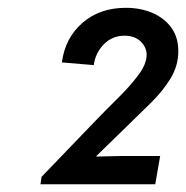

<svg xmlns="http://www.w3.org/2000/svg" viewBox="-20 -915 476 491"><path d="M83.5 -443.8 86.4 -462.9 236.3 -618.7Q257.8 -640.6 285.4 -668Q313 -695.3 334 -723.4Q355 -751.5 355 -774.9Q355 -793.9 339.8 -808.8Q324.7 -823.7 298.3 -823.7Q267.1 -823.7 245.6 -801.8Q224.1 -779.8 219.7 -748.5L138.2 -755.4Q146.5 -817.9 190.7 -856.4Q234.9 -895 301.8 -895Q339.4 -895 369.6 -882.1Q399.9 -869.1 418 -844.5Q436 -819.8 436 -784.2Q436 -747.1 416.3 -714.6Q396.5 -682.1 366 -652.1Q335.4 -622.1 302.7 -590.3L226.6 -516.1L226.1 -514.6L291 -516.1H389.6L377 -443.8Z"/></svg>

Font: Reddit Sans Medium
Style: Italic
Weight: 500
Italic angle: -11.25°
Designer: Stephen Hutchings
Version: Version 1.013